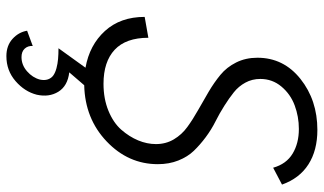

<svg xmlns="http://www.w3.org/2000/svg" viewBox="-220 -520 984 583"><g transform="rotate(90 271.5 -228.0)"><path d="M371.1 -644Q333.5 -644 299.6 -631.3Q265.6 -618.7 242.4 -591.1Q219.2 -563.5 219.2 -526.9Q219.2 -502 230.5 -481.4Q241.7 -460.9 259.8 -446.5Q277.8 -432.1 301 -417.5Q324.2 -402.8 348.6 -390.6Q373 -378.4 396.2 -361.1Q419.4 -343.8 437.5 -325Q455.6 -306.2 466.8 -278.1Q478 -250 478 -215.8Q478 -126 408.9 -60.3Q339.8 5.4 238.3 7.8L199.2 53.2Q240.7 58.1 258.1 86.4Q275.4 114.7 267.1 151.9Q257.8 188.5 225.8 216.3Q193.8 244.1 149.9 244.1Q118.2 244.1 97.7 225.6Q77.1 207 72.8 181.2L119.1 164.1Q118.2 178.7 127.2 188.5Q136.2 198.2 152.8 198.2Q176.8 198.2 196 181.4Q215.3 164.6 221.2 142.1Q224.1 128.4 220.5 117.9Q216.8 107.4 208.5 101.6Q200.2 95.7 186.5 92Q172.9 88.4 158.7 87.2Q144.5 85.9 126 85.9L185.1 3.9Q116.2 -8.3 73.5 -55.2Q30.8 -102.1 30.8 -175.8L94.2 -187Q94.2 -118.7 130.6 -84.7Q167 -50.8 233.9 -50.8Q279.3 -50.8 315.7 -65.7Q352.1 -80.6 373.3 -104.7Q394.5 -128.9 405.8 -156Q417 -183.1 417 -210Q417 -240.2 402.6 -264.4Q388.2 -288.6 365 -305.4Q341.8 -322.3 314 -337.9Q286.1 -353.5 258.1 -370.1Q230 -386.7 206.8 -405.8Q183.6 -424.8 169.2 -453.6Q154.8 -482.4 154.8 -518.1Q154.8 -597.7 219.2 -648.9Q283.7 -700.2 374 -700.2Q436 -700.2 478.5 -673.1Q521 -646 540 -592.8L488.8 -565.9Q477.5 -606 446 -625Q414.6 -644 371.1 -644Z"/></g></svg>

Font: HK Grotesk Light Italic
Style: Regular
Weight: 300
Italic angle: -13°
Designer: Alfredo Marco Pradil and Stefan Peev
Foundry: Hanken Design Co.
Version: Version 1.000;PS 001.000;hotconv 1.0.88;makeotf.lib2.5.64775